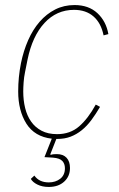

<svg xmlns="http://www.w3.org/2000/svg" viewBox="-20 -538 472 760"><path d="M275 -518Q331 -518 365.5 -486Q400 -454 409 -403L390 -398Q380 -447 350 -473Q320 -499 273 -499Q204 -499 156 -447Q108 -395 89 -302L79 -252Q75 -233 73.5 -212Q72 -191 72 -176Q72 -141 79.5 -110.5Q87 -80 103 -57Q119 -34 144.5 -20.5Q170 -7 206 -7Q258 -7 293.5 -38Q329 -69 359 -124L376 -115Q359 -86 341.5 -62.5Q324 -39 303.5 -22.5Q283 -6 259.5 3Q236 12 206 12H203L179 73L181 75Q186 73 193 72.5Q200 72 205 72Q230 72 243.5 86.5Q257 101 257 127Q257 160 234 181Q211 202 173 202Q147 202 128 192.5Q109 183 102 170L116 157Q135 184 173 184Q200 184 218.5 169.5Q237 155 237 128Q237 110 226.5 99Q216 88 190 86L156 84L185 11Q117 3 84.5 -48.5Q52 -100 52 -176Q52 -233 63 -288Q73 -337 91.5 -379Q110 -421 137 -452Q164 -483 198.5 -500.5Q233 -518 275 -518Z"/></svg>

Font: IBM Plex Sans Condensed Thin
Style: Italic
Weight: 100
Width: 3
Italic angle: -11°
Designer: Mike Abbink, Paul van der Laan, Pieter van Rosmalen
Foundry: Bold Monday
Version: Version 1.3